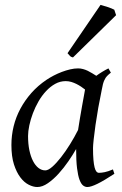

<svg xmlns="http://www.w3.org/2000/svg" viewBox="-20 -732 490 772"><path d="M293.9 -209.5Q297.4 -231.9 301.5 -256.6Q305.7 -281.2 309.6 -303.5Q313.5 -325.7 316.9 -343.8Q320.3 -361.8 321.8 -371.1V-372.1Q314.5 -377.9 305.7 -383.8Q296.9 -389.6 287.1 -394.5Q277.3 -399.4 266.6 -402.6Q255.9 -405.8 244.1 -405.8Q221.7 -405.8 201.9 -394.8Q182.1 -383.8 165.3 -365.7Q148.4 -347.7 135 -324.5Q121.6 -301.3 112.3 -276.6Q103 -252 97.9 -228Q92.8 -204.1 92.8 -185.1Q92.8 -153.3 98.1 -127.9Q103.5 -102.5 112.8 -84.5Q122.1 -66.4 134.8 -56.6Q147.5 -46.9 162.1 -46.9Q173.8 -46.9 190.4 -61.5Q207 -76.2 225.3 -99.6Q243.7 -123 261.7 -152.1Q279.8 -181.2 293.9 -209.5ZM400.9 -411.1 399.9 -410.2Q396.5 -403.3 394 -394Q391.6 -384.8 389.2 -371.1Q381.8 -335.9 375.2 -299.1Q368.7 -262.2 364 -229.5Q359.4 -196.8 356.7 -171.9Q354 -147 354 -136.2Q354 -108.4 355.7 -89.4Q357.4 -70.3 360.4 -58.8Q363.3 -47.4 367.7 -42.2Q372.1 -37.1 377.9 -37.1Q387.7 -37.1 401.1 -39.8Q414.6 -42.5 434.1 -50.8L439.9 -33.2Q397.5 -5.4 371.3 7.3Q345.2 20 331.1 20Q322.3 20 314.2 13.9Q306.2 7.8 299.8 -9Q293.5 -25.9 289.8 -55.7Q286.1 -85.4 286.1 -132.8Q273.4 -110.4 255.1 -83.7Q236.8 -57.1 215.8 -33.9Q194.8 -10.7 172.6 4.6Q150.4 20 129.9 20Q113.8 20 95.5 10.7Q77.1 1.5 61.8 -18.8Q46.4 -39.1 36.1 -71Q25.9 -103 25.9 -148.9Q25.9 -187.5 34.9 -224.4Q43.9 -261.2 62 -294.9Q80.1 -328.6 106.2 -358.2Q132.3 -387.7 167 -411.1Q180.2 -419.9 196 -428.2Q211.9 -436.5 228.8 -442.9Q245.6 -449.2 262.2 -453.1Q278.8 -457 293.9 -457Q304.2 -457 314 -454.3Q323.7 -451.7 332.8 -447.3Q341.8 -442.9 350.6 -437.5Q359.4 -432.1 367.2 -427.2Q378.4 -435.5 390.9 -443.1Q403.3 -450.7 416 -457L425.8 -439.9Q416 -432.1 410.2 -426Q404.3 -419.9 400.4 -411.1ZM446.8 -670.9 273.4 -501Q265.6 -502.9 262 -506.3Q258.3 -509.8 251.5 -518.1L384.3 -712.4Q389.2 -710.9 396.7 -708.7Q404.3 -706.5 412.6 -703.9Q420.9 -701.2 428.2 -698.2Q435.5 -695.3 439.5 -692.9Z"/></svg>

Font: Akkhara
Style: Italic
Weight: 400
Italic angle: -7°
Designer: J. Victor Gaultney
Version: Version 1.00 June 13, 2006, initial release